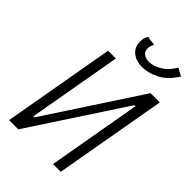

<svg xmlns="http://www.w3.org/2000/svg" viewBox="-266 -1016 1118 1118"><g transform="rotate(45 293.0 -457.5)"><path d="M34.7 0 156.7 -693.4H220.7L119.1 -115.7H127.9L506.3 -693.4H582.5L460.4 0H396.5L498 -577.6H489.3L110.8 0ZM362.3 -765.6Q316.4 -765.6 285.4 -788.8Q254.4 -812 250.5 -852.1Q247.1 -886.7 263.7 -915L322.3 -907.2Q315.9 -897.9 312.3 -884.5Q308.6 -871.1 309.6 -859.9Q311.5 -839.4 328.1 -827.4Q344.7 -815.4 370.1 -815.4Q404.8 -815.4 443.6 -837.6Q482.4 -859.9 511.2 -905.3L516.1 -913.1L563 -887.2L556.6 -877.4Q517.1 -817.4 464.8 -791.5Q412.6 -765.6 362.3 -765.6Z"/></g></svg>

Font: Cascadia Code Light
Style: Italic
Weight: 300
Italic angle: -10°
Monospace: yes
Designer: Aaron Bell
Foundry: Saja Typeworks
Version: Version 2404.023; ttfautohint (v1.8.4)